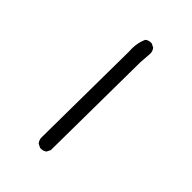

<svg xmlns="http://www.w3.org/2000/svg" viewBox="-220 -841 940 940"><g transform="rotate(45 250.0 -371.5)"><path d="M236.3 2 216.8 -7.8Q207 -19.5 205.1 -35.2L210.9 -640.6Q207 -693.4 226.6 -736.3Q240.2 -748 261.7 -746.1L281.2 -736.3Q294.9 -718.8 291 -695.3L287.1 -640.6L281.2 -27.3L271.5 -7.8Q257.8 3.9 236.3 2Z"/></g></svg>

Font: JasonHandwriting4
Style: Regular
Weight: 400
Version: Version 1.01.21